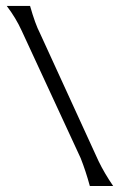

<svg xmlns="http://www.w3.org/2000/svg" viewBox="-20 -568 405 647"><path d="M282.7 58.7Q269.3 9.3 252 -34.7L53.3 -464Q33.3 -508 2.7 -548H81.3Q98.7 -486.7 114.7 -456L312 -25.3Q332 16 361.3 58.7Z"/></svg>

Font: Tenali Ramakrishna
Style: Regular
Weight: 400
Designer: Appaji Ambarisha Darbha
Foundry: Andhrapradesh Society for Knowledge Networks
Version: Version 1.0.5; ttfautohint (v1.2.25-373a) -l 7 -r 28 -G 50 -